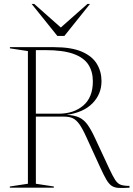

<svg xmlns="http://www.w3.org/2000/svg" viewBox="-20 -955 679 977"><path d="M30.5 -709V-715H255.5Q343.5 -715 396.5 -692Q449.5 -669 473 -629.8Q496.5 -590.5 496.5 -542Q496.5 -476 450.5 -429.2Q404.5 -382.5 319 -370.5Q357 -369 381.8 -357.8Q406.5 -346.5 424.8 -321.5Q443 -296.5 462.5 -254.5L537 -94.5Q554.5 -57.5 566.5 -39Q578.5 -20.5 594.5 -14.8Q610.5 -9 639 -9V0Q603.5 2.5 582 1Q560.5 -0.5 546.8 -10.5Q533 -20.5 520.5 -42.2Q508 -64 490.5 -102L420 -256Q400 -300.5 383.8 -323Q367.5 -345.5 350 -353.5Q332.5 -361.5 307.5 -361.5H162.5V-20L254 -6V0H30V-6L122 -20V-695ZM279 -376.5Q355 -376.5 403.8 -418Q452.5 -459.5 452.5 -541Q452.5 -590.5 429.8 -626Q407 -661.5 354 -680.8Q301 -700 210 -700H162.5V-376.5ZM438 -935 307.5 -772H272L141 -935H154L289.5 -815L425 -935Z"/></svg>

Font: Newsreader Display ExtraLight
Style: Regular
Weight: 275
Designer: Hugues Gentile
Foundry: Production Type
Version: Version 1.002